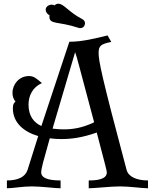

<svg xmlns="http://www.w3.org/2000/svg" viewBox="-20 -1010 814 1030"><path d="M485 -354C419 -322 365 -316 322 -316C305 -316 284 -317 262 -320L383 -730C392 -709 409 -636 485 -354ZM659 -99C523 -608 509 -685 509 -726C509 -764 521 -774 577 -785L557 -820C493 -804 420 -786 352 -786L202 -334C164 -351 133 -385 133 -449C133 -496 155 -543 205 -564C175 -589 163 -602 135 -602C83 -602 47 -558 47 -512C47 -494 52 -479 63 -465C54 -457 49 -450 49 -429C49 -350 110 -302 185 -280L128 -99C116 -61 77 -42 17 -42V0C48 0 100 -10 151 -10C202 -10 274 0 305 0V-42C266 -42 201 -46 201 -85C201 -95 205 -115 211 -138L247 -268C269 -265 291 -264 310 -264C361 -264 420 -271 499 -299C547 -115 553 -95 553 -85C553 -46 495 -42 456 -42V0C487 0 573 -10 624 -10C675 -10 743 0 774 0V-42C714 -42 669 -61 659 -99ZM273 -981C268 -984 262 -985 257 -985C242 -985 225 -974 225 -958C225 -946 234 -933 246 -928C245 -926 245 -923 245 -921C245 -877 291 -897 400 -861C403 -860 407 -859 410 -859C429 -859 436 -875 436 -885C436 -893 433 -901 422 -907C347 -946 323 -990 293 -990C287 -990 278 -988 273 -981Z"/></svg>

Font: Milonga
Style: Regular
Weight: 400
Designer: Pablo Impallari, Brenda Gallo, Rodrigo Fuenzalida
Foundry: Pablo Impallari, Brenda Gallo, Rodrigo Fuenzalida
Version: Version 1.000